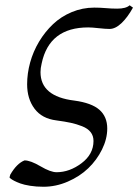

<svg xmlns="http://www.w3.org/2000/svg" viewBox="-20 -462 525 729"><path d="M138.2 -221.2Q133.8 -203.1 133.8 -188Q133.8 -95.7 262.2 -80.1Q327.6 -71.3 357.4 -45.2Q387.2 -19 387.2 25.9Q387.2 65.4 367.4 105.5Q347.7 145.5 315.2 176.8Q282.7 208 237.5 227.5Q192.4 247.1 145 247.1Q117.7 247.1 94.5 243.4Q71.3 239.7 57.4 234.6Q43.5 229.5 33.7 224.4Q23.9 219.2 20 215.8L16.1 211.9L19 201.2Q43.5 158.7 73.2 147Q95.7 147 133.8 169.4Q171.9 191.9 194.8 191.9Q244.1 191.9 289.6 157.7Q335 123.5 335 73.2Q335 53.7 324.2 39.8Q313.5 25.9 291.7 17.3Q270 8.8 248.3 4.2Q226.6 -0.5 193.8 -4.9Q139.2 -11.7 111.1 -49.3Q83 -86.9 83 -142.1Q83 -183.1 94.5 -224.9Q106 -266.6 128.4 -304Q150.9 -341.3 181.2 -370.1Q211.4 -398.9 252.2 -416Q293 -433.1 337.9 -433.1Q359.4 -433.1 381.3 -431.2Q403.3 -429.2 424.8 -429.2Q458.5 -429.2 472.2 -441.9L484.9 -433.1Q464.4 -396 441.2 -374Q418 -352.1 396 -352.1Q380.4 -352.1 354.7 -355Q329.1 -357.9 314.9 -357.9Q167 -357.9 138.2 -221.2Z"/></svg>

Font: Linear Smooth
Style: Italic
Weight: 400
Designer: Philipp H. Poll, Flanker
Foundry: Philipp H. Poll, reworked by Flanker
Version: Version 1.061 | FøM Fix